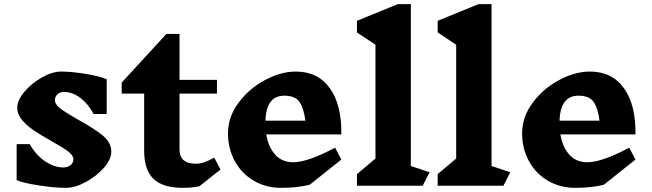

<svg xmlns="http://www.w3.org/2000/svg" viewBox="-20 -893 3133 923"><path d="M227 -215Q174 -245 142 -266.5Q110 -288 86.5 -315.5Q63 -343 63 -375Q63 -411 97.5 -452Q132 -493 182 -521Q232 -549 274 -549Q325 -549 393.5 -537.5Q462 -526 493 -512V-345H430Q403 -395 365.5 -423Q328 -451 288 -451Q268 -451 256 -439.5Q244 -428 244 -412Q244 -391 270.5 -371Q297 -351 355 -318Q432 -276 473.5 -242Q515 -208 515 -164Q515 -127 479.5 -86.5Q444 -46 392.5 -18Q341 10 298 10Q243 10 167.5 -1.5Q92 -13 60 -27V-200H123Q153 -147 197 -117.5Q241 -88 284 -88Q306 -88 319.5 -99.5Q333 -111 333 -127Q333 -146 307 -165.5Q281 -185 227 -215Z M939 2Q905 10 858 10Q762 10 717.5 -33.5Q673 -77 673 -168V-443H565V-496L780 -730H843V-509H1023V-443H843V-175Q843 -106 921 -106Q941 -106 960.5 -112.5Q980 -119 1010 -135L1040 -78Z M1621 -247H1260Q1270 -186 1303 -149.5Q1336 -113 1389 -113Q1459 -113 1591 -183L1621 -126L1469 -5Q1410 10 1331 10Q1258 10 1199.5 -24.5Q1141 -59 1108.5 -119Q1076 -179 1076 -252Q1076 -331 1127 -399.5Q1178 -468 1254.5 -508.5Q1331 -549 1402 -549Q1508 -549 1565.5 -469Q1623 -389 1621 -247ZM1256 -313H1448Q1440 -375 1419 -404Q1398 -433 1347 -433Q1303 -433 1280.5 -403Q1258 -373 1256 -313Z M2012 0H1696V-56L1785 -131V-678L1696 -737V-793L1892 -873H1955V-95L2045 -65Z M2400 0H2084V-56L2173 -131V-678L2084 -737V-793L2280 -873H2343V-95L2433 -65Z M3035 -247H2674Q2684 -186 2717 -149.5Q2750 -113 2803 -113Q2873 -113 3005 -183L3035 -126L2883 -5Q2824 10 2745 10Q2672 10 2613.5 -24.5Q2555 -59 2522.5 -119Q2490 -179 2490 -252Q2490 -331 2541 -399.5Q2592 -468 2668.5 -508.5Q2745 -549 2816 -549Q2922 -549 2979.5 -469Q3037 -389 3035 -247ZM2670 -313H2862Q2854 -375 2833 -404Q2812 -433 2761 -433Q2717 -433 2694.5 -403Q2672 -373 2670 -313Z"/></svg>

Font: InknutAntiqua
Style: Bold
Weight: 700
Designer: Claus Eggers Srensen
Foundry: Claus Eggers Srensen
Version: Version 1.000; ttfautohint (v1.2) -l 7 -r 28 -G 50 -x 13 -D 